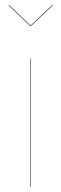

<svg xmlns="http://www.w3.org/2000/svg" viewBox="-20 -753 246 773"><path d="M190.9 -732.9 192.9 -731.9 104 -647.9H102.1L14.2 -731.9L16.1 -732.9L103 -649.9ZM104 -517.1V0H102.1V-517.1Z"/></svg>

Font: Fira Sans Compressed Two
Style: Regular
Weight: 100
Width: 1
Designer: Carrois Corporate & Edenspiekermann AG
Foundry: Carrois Corporate GbR & Edenspiekermann AG
Version: Version 4.203;PS 004.203;hotconv 1.0.88;makeotf.lib2.5.64775